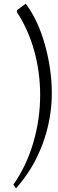

<svg xmlns="http://www.w3.org/2000/svg" viewBox="-20 -839 318 1053"><path d="M73.2 -772V-783.2L121.1 -818.8Q189.5 -727.5 226.8 -592.3Q264.2 -457 264.2 -328.1Q264.2 -185.5 213.4 -48.8Q162.6 87.9 67.9 193.8L53.2 173.8Q124.5 72.3 162.4 -55.9Q200.2 -184.1 200.2 -317.9Q200.2 -441.9 168 -559.1Q135.7 -676.3 73.2 -772Z"/></svg>

Font: Junge
Style: Regular
Weight: 400
Designer: Alexei Vanyashin
Foundry: Cyreal (www.cyreal.org)
Version: Version 1.002